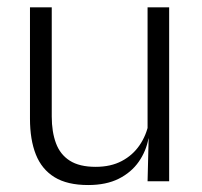

<svg xmlns="http://www.w3.org/2000/svg" viewBox="-20 -508 565 538"><path d="M125 -487.5V-181.5Q125 -138.5 136.8 -106.8Q148.5 -75 175.5 -57.8Q202.5 -40.5 248 -40.5Q290.5 -40.5 321.2 -56.8Q352 -73 371.2 -101.2Q390.5 -129.5 397 -164.5L409.5 -120H396Q389.5 -84.5 368.8 -54.8Q348 -25 312.8 -7.2Q277.5 10.5 227 10.5Q168.5 10.5 132.8 -11.5Q97 -33.5 80.5 -75Q64 -116.5 64 -175.5V-487.5ZM454 -487.5V0H393.5L396.5 -120.5L393.5 -123.5V-487.5Z"/></svg>

Font: Anek Bangla Medium Light
Style: Regular
Weight: 300
Version: Version 1.003